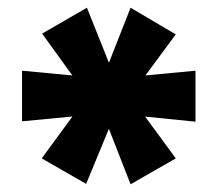

<svg xmlns="http://www.w3.org/2000/svg" viewBox="-20 -743 563 497"><path d="M203 -267 88 -333 187 -468 205 -445 37 -429V-560L206 -544L188 -519L89 -656L205 -723L267 -568H257L318 -723L435 -654L336 -520L317 -544L486 -560V-428L318 -445L336 -468L435 -333L318 -266L257 -422H267Z"/></svg>

Font: Nunito Sans 10pt Expanded Black
Style: Regular
Weight: 900
Width: 7
Designer: Vernon Adams
Foundry: Vernon Adams
Version: Version 3.101;gftools[0.9.27]